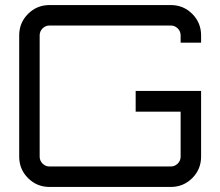

<svg xmlns="http://www.w3.org/2000/svg" viewBox="-20 -740 870 760"><path d="M776 -600V-571H695V-600Q695 -616 683.5 -627.5Q672 -639 656 -639H176Q160 -639 148.5 -627.5Q137 -616 137 -600V-120Q137 -104 148.5 -92.5Q160 -81 176 -81H656Q672 -81 683.5 -92.5Q695 -104 695 -120V-298H517V-380H776V-120Q776 -70 741 -35Q706 0 656 0H176Q126 0 91 -35Q56 -70 56 -120V-600Q56 -650 91 -685Q126 -720 176 -720H656Q706 -720 741 -685Q776 -650 776 -600Z"/></svg>

Font: Orbitron
Style: Regular
Weight: 400
Designer: Matt McInerney
Foundry: Matt McInerney
Version: 1.000